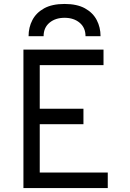

<svg xmlns="http://www.w3.org/2000/svg" viewBox="-20 -951 656 971"><path d="M98.5 0V-700H503.5V-621.5H181V-401H402V-323H181V-78.5H525V0ZM124.5 -768Q124.5 -812.5 143.8 -849.5Q163 -886.5 203.2 -908.8Q243.5 -931 306.5 -931Q369.5 -931 409.8 -908.8Q450 -886.5 469.2 -849.5Q488.5 -812.5 488.5 -768H412.5Q412.5 -811 382.8 -836Q353 -861 306.5 -861Q260 -861 230.2 -836Q200.5 -811 200.5 -768Z"/></svg>

Font: Overpass Mono Light
Style: Regular
Weight: 400
Monospace: yes
Version: Version 4.000